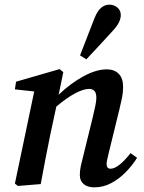

<svg xmlns="http://www.w3.org/2000/svg" viewBox="-20 -791 617 825"><path d="M57 8 44 -2 127 -398 44 -407 49 -440 236 -494 252 -481 232 -384Q282 -432 337.5 -462.5Q393 -493 439 -493Q471 -493 490 -474Q509 -455 509 -417Q509 -395 504.5 -372Q500 -349 494 -325L448 -137Q444 -119 441 -107Q438 -95 438 -87Q438 -66 455 -66Q488 -66 541 -133L569 -113Q550 -82 521.5 -52.5Q493 -23 458.5 -4.5Q424 14 385 14Q356 14 339.5 0Q323 -14 323 -39Q323 -59 327.5 -79Q332 -99 339 -126L379 -289Q385 -314 389.5 -335.5Q394 -357 394 -370Q394 -392 385.5 -400.5Q377 -409 363 -409Q339 -409 303 -390Q267 -371 222 -333L196 -212Q185 -159 175 -106.5Q165 -54 155 0ZM324 -553Q340 -593 355 -633Q370 -673 386 -713Q399 -745 415 -758Q431 -771 450 -771Q469 -771 484 -759Q499 -747 499 -726Q499 -695 464 -658Q436 -627 408 -597Q380 -567 351 -536Z"/></svg>

Font: Source Serif 4 Semibold
Style: Italic
Weight: 600
Italic angle: -12°
Designer: Frank Grießhammer
Foundry: Adobe
Version: Version 4.005;hotconv 1.1.0;makeotfexe 2.6.0